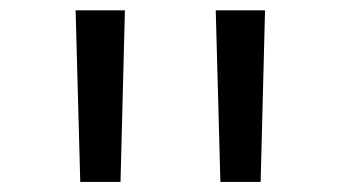

<svg xmlns="http://www.w3.org/2000/svg" viewBox="-20 -750 660 372"><path d="M213.5 -397.5 222 -730H126.5L135.5 -397.5ZM485 -397.5 493.5 -730H398L407 -397.5Z"/></svg>

Font: FontWithASyntaxHighlighterNightOwl
Style: Regular
Weight: 400
Designer: Riley Cran & the Lettermatic Team
Foundry: Lettermatic
Version: Version 1.000 (FontWithASyntaxHighlighterNightOwl)